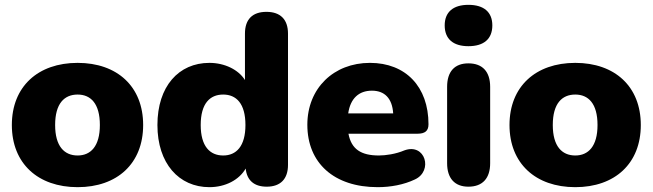

<svg xmlns="http://www.w3.org/2000/svg" viewBox="-20 -763 2700 794"><path d="M301 11C465 11 572 -87 572 -246C572 -405 465 -503 301 -503C137 -503 29 -405 29 -246C29 -87 137 11 301 11ZM301 -120C246 -120 208 -158 208 -246C208 -335 246 -372 301 -372C355 -372 393 -335 393 -246C393 -158 355 -120 301 -120Z M846 11C912 11 969 -19 996 -66C1001 -17 1031 9 1083 9C1140 9 1171 -23 1171 -81V-624C1171 -683 1139 -714 1082 -714C1024 -714 993 -683 993 -624V-432C966 -475 909 -503 846 -503C719 -503 631 -406 631 -246C631 -87 720 11 846 11ZM903 -120C848 -120 810 -158 810 -246C810 -335 848 -372 903 -372C957 -372 995 -335 995 -246C995 -158 957 -120 903 -120Z M1542 11C1595 11 1650 1 1696 -21C1772 -56 1739 -173 1652 -141C1617 -126 1575 -120 1547 -120C1473 -120 1433 -146 1421 -210H1706C1738 -210 1752 -222 1752 -249C1752 -404 1658 -503 1510 -503C1360 -503 1251 -398 1251 -247C1251 -89 1361 11 1542 11ZM1518 -388C1570 -388 1602 -357 1606 -294H1420C1429 -356 1464 -388 1518 -388Z M1917 -572C1981 -572 2016 -602 2016 -658C2016 -713 1981 -743 1917 -743C1854 -743 1819 -713 1819 -658C1819 -602 1854 -572 1917 -572ZM1917 9C1976 9 2007 -26 2007 -88V-404C2007 -467 1975 -501 1917 -501C1860 -501 1829 -467 1829 -404V-88C1829 -26 1860 9 1917 9Z M2359 11C2523 11 2630 -87 2630 -246C2630 -405 2523 -503 2359 -503C2195 -503 2087 -405 2087 -246C2087 -87 2195 11 2359 11ZM2359 -120C2304 -120 2266 -158 2266 -246C2266 -335 2304 -372 2359 -372C2413 -372 2451 -335 2451 -246C2451 -158 2413 -120 2359 -120Z"/></svg>

Font: Nunito Black
Style: Regular
Weight: 900
Designer: Vernon Adams
Foundry: Vernon Adams
Version: Version 3.602